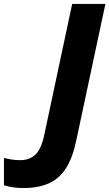

<svg xmlns="http://www.w3.org/2000/svg" viewBox="-178 -734 553 971"><path d="M-61 217Q-90 217 -114 213Q-138 209 -158 203V65Q-141 69 -121 72.5Q-101 76 -76 76Q-29 76 0.5 48.5Q30 21 45 -48L187 -714H355L208 -25Q190 62 156.5 115.5Q123 169 69.5 193Q16 217 -61 217Z"/></svg>

Font: Noto Sans ExtraBold
Style: Italic
Weight: 800
Italic angle: -12°
Designer: Monotype Design Team
Foundry: Monotype Imaging Inc.
Version: Version 2.013; ttfautohint (v1.8.4.7-5d5b)